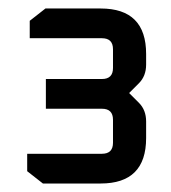

<svg xmlns="http://www.w3.org/2000/svg" viewBox="-20 -710 402 452"><path d="M44 -307V-348H220Q246 -348 246 -374V-428Q246 -454 220 -454H88V-524H220Q246 -524 246 -550V-594Q246 -620 220 -620H50V-661L87 -690H217Q324 -690 324 -583V-558Q324 -531 307 -514L284 -491L307 -468Q324 -451 324 -424V-385Q324 -278 217 -278H81Z"/></svg>

Font: Oxanium Medium
Style: Regular
Weight: 500
Designer: Severin Meyer
Version: Version 1.001